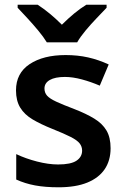

<svg xmlns="http://www.w3.org/2000/svg" viewBox="-20 -786 533 816"><path d="M229 10Q172 10 129 2Q86 -6 49 -23V-131Q89 -112 137.5 -99.5Q186 -87 227 -87Q281 -87 305 -103Q329 -119 329 -146Q329 -163 318.5 -176.5Q308 -190 280.5 -204Q253 -218 203 -238Q153 -258 118.5 -278.5Q84 -299 66 -328.5Q48 -358 48 -402Q48 -475 106 -513.5Q164 -552 259 -552Q310 -552 354.5 -542Q399 -532 442 -512L404 -422Q367 -438 328 -448.5Q289 -459 256 -459Q214 -459 191.5 -446Q169 -433 169 -410Q169 -392 180 -379.5Q191 -367 219 -354Q247 -341 297 -322Q346 -303 380.5 -282Q415 -261 432.5 -231.5Q450 -202 450 -156Q450 -104 425 -67Q400 -30 351 -10Q302 10 229 10ZM179 -606Q165 -629 143 -655.5Q121 -682 97 -708Q73 -734 55 -753V-766H140Q166 -749 191.5 -728Q217 -707 243 -681Q269 -707 295 -728.5Q321 -750 347 -766H433V-753Q415 -734 390.5 -708.5Q366 -683 343.5 -656Q321 -629 308 -606Z"/></svg>

Font: Noto Sans Symbols SemiBold
Style: Regular
Weight: 600
Version: Version 2.002